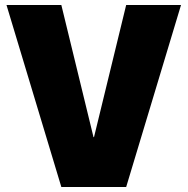

<svg xmlns="http://www.w3.org/2000/svg" viewBox="-20 -750 752 770"><path d="M226 0 6 -730H226L355 -200H357L486 -730H706L486 0Z"/></svg>

Font: M PLUS 1 Thin Black
Style: Regular
Weight: 900
Version: Version 1.001